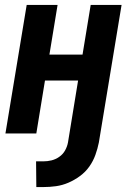

<svg xmlns="http://www.w3.org/2000/svg" viewBox="-20 -540 540 777"><path d="M156 217H127L126 113H155Q172 113 188.5 109Q205 105 220 94.5Q235 84 243.5 68.5Q252 53 255 37L296 -214H162L127 0H2L88 -520H213L180 -319H314L347 -520H472L380 37Q375 62 366 87Q357 112 341.5 134Q326 156 303.5 172.5Q281 189 256.5 199.5Q232 210 206.5 213.5Q181 217 156 217Z"/></svg>

Font: Iosevka Curly Extrabold
Style: Italic
Weight: 800
Italic angle: -9°
Monospace: yes
Designer: Belleve Invis
Foundry: Belleve Invis
Version: Version 22.1.2; ttfautohint (v1.8.4)